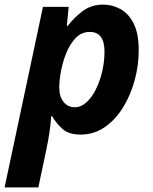

<svg xmlns="http://www.w3.org/2000/svg" viewBox="-53 -576 668 836"><path d="M-33 240 134 -546H246L238 -463H242Q268 -498 306 -527Q344 -556 397 -556Q436 -556 471.5 -536.5Q507 -517 529 -473.5Q551 -430 551 -357Q551 -291 533 -225.5Q515 -160 482 -107Q449 -54 402.5 -22Q356 10 298 10Q248 10 221 -13Q194 -36 174 -70H170Q167 -30 162 3Q157 36 149 74L114 240ZM273 -109Q300 -109 323.5 -130.5Q347 -152 364.5 -187Q382 -222 392 -265Q402 -308 402 -351Q402 -437 338 -437Q302 -437 277 -411Q252 -385 236 -346Q220 -307 212.5 -266Q205 -225 205 -195Q205 -156 223.5 -132.5Q242 -109 273 -109Z"/></svg>

Font: BC Sans
Style: Bold Italic
Weight: 700
Italic angle: -12°
Designer: Monotype Design Team
Province of B.C.
Foundry: Monotype Imaging Inc.
Version: Version 2.000;GOOG;noto-source:20170915:90ef993387c0